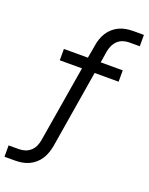

<svg xmlns="http://www.w3.org/2000/svg" viewBox="-192 -821 862 1113"><g transform="rotate(20 239.5 -265.0)"><path d="M-21 205V135H44Q63 135 82 128.5Q101 122 115.5 108Q130 94 137.5 76Q145 58 148 39L226 -430H89V-500H237L251 -580Q254 -601 261 -621.5Q268 -642 280 -661Q292 -680 309.5 -695Q327 -710 347 -719Q367 -728 388.5 -731.5Q410 -735 431 -735H497V-665H431Q412 -665 393 -658.5Q374 -652 360 -638Q346 -624 338 -606Q330 -588 327 -569L316 -500H452V-430H304L225 50Q221 71 214 91.5Q207 112 195 131Q183 150 165.5 165Q148 180 128 189Q108 198 86.5 201.5Q65 205 44 205Z"/></g></svg>

Font: Iosevka Slab
Style: Italic
Weight: 400
Italic angle: -9°
Monospace: yes
Designer: Belleve Invis
Foundry: Belleve Invis
Version: Version 11.1.0; ttfautohint (v1.8.3)